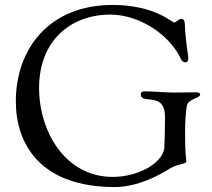

<svg xmlns="http://www.w3.org/2000/svg" viewBox="-20 -739 858 776"><path d="M44 -329C44 -158 142 17 444 17C555 17 658 -53 670 -60C705 -79 733 -75 733 -87C733 -98 728 -110 728 -199C728 -242 730 -280 735 -311C740 -341 789 -341 789 -357C789 -365 777 -366 773 -366C770 -366 724 -365 678 -365C653 -365 592 -370 567 -370C553 -370 549 -365 549 -359C549 -339 566 -339 586 -337C601 -335 618 -333 630 -321C640 -311 647 -294 647 -265C647 -224 645 -147 644 -139C635 -79 539 -24 435 -24C247 -24 138 -203 138 -384C138 -575 266 -680 426 -680C542 -680 666 -600 712 -499C715 -492 723 -487 729 -487C733 -487 741 -488 741 -504C741 -516 729 -577 727 -643C727 -654 722 -663 712 -663C704 -663 691 -648 684 -648C675 -648 605 -719 435 -719C179 -719 44 -542 44 -329Z"/></svg>

Font: OFL Sorts Mill Goudy
Style: Regular
Weight: 500
Version: Version 003.000